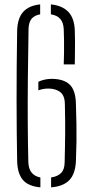

<svg xmlns="http://www.w3.org/2000/svg" viewBox="-20 -824 405 851"><path d="M56 -110Q55 -173 54.2 -239.8Q53.5 -306.5 53.5 -378.2Q53.5 -450 54 -527.5Q54.5 -605 56 -688Q57.5 -743.5 83 -771.5Q108.5 -799.5 158 -804.5V-760.5Q133 -756 120.2 -741Q107.5 -726 106.5 -696Q104.5 -580.5 103.5 -478.5Q102.5 -376.5 103 -284.5Q103.5 -192.5 105.5 -107Q106.5 -75 120.5 -58.5Q134.5 -42 159 -37.5V6.5Q105.5 1.5 81.5 -26.5Q57.5 -54.5 56 -110ZM150 -423.5V-461.5Q163 -468 178.2 -471.2Q193.5 -474.5 208.5 -474.5Q261 -474.5 288 -450Q315 -425.5 316.5 -364Q318 -313.5 318.8 -274.8Q319.5 -236 319 -198Q318.5 -160 316.5 -110Q314 -53.5 287.5 -25.8Q261 2 206.5 6.5V-37.5Q235 -41.5 250.5 -57Q266 -72.5 266.5 -104Q267.5 -143 268 -172.8Q268.5 -202.5 268.8 -230.2Q269 -258 268.8 -289.5Q268.5 -321 267.5 -363Q267 -400.5 246.8 -416Q226.5 -431.5 194 -431.5Q182 -431.5 171 -429.5Q160 -427.5 150 -423.5ZM262.5 -538.5Q263.5 -563 263.8 -590.2Q264 -617.5 263.8 -644.8Q263.5 -672 262.5 -695Q261 -725 246.5 -740.8Q232 -756.5 205.5 -760.5V-804.5Q255.5 -799.5 282.5 -771.8Q309.5 -744 311.5 -689.5Q312.5 -666.5 312.5 -640.5Q312.5 -614.5 312.2 -588.5Q312 -562.5 311.5 -538.5Z"/></svg>

Font: Big Shoulders Stencil Text ExtraLight
Style: Regular
Weight: 250
Version: Version 2.001